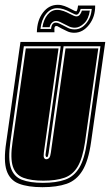

<svg xmlns="http://www.w3.org/2000/svg" viewBox="-25 -766 457 797"><path d="M151 11Q91 11 53.5 -3.5Q16 -18 2.5 -58Q-11 -98 1 -176L60 -592H412L353 -176Q342 -98 317 -57.5Q292 -17 251.5 -3Q211 11 151 11ZM153 -7Q208 -7 245 -20Q282 -33 304 -69.5Q326 -106 336 -176L392 -574H239L177 -132Q175 -121 174 -118Q173 -114 169 -114Q166 -114 165 -118Q163 -121 165 -132L227 -574H74L18 -176Q8 -106 20 -69.5Q32 -33 65.5 -20Q99 -7 153 -7ZM155 -16Q104 -16 72 -28Q40 -40 28.5 -74.5Q17 -109 27 -176L82 -565H218L157 -132Q155 -115 158 -111Q161 -105 167 -105Q174 -105 179 -110.5Q184 -116 186 -132L247 -565H383L328 -176Q318 -109 297.5 -74.5Q277 -40 242 -28Q207 -16 155 -16ZM283 -630Q266 -630 252.5 -637Q239 -644 230 -648Q220 -653 216.5 -655.5Q213 -658 209 -658Q204 -658 202 -653.5Q200 -649 201 -632H128Q129 -682 153.5 -714Q178 -746 215 -746Q229 -746 242.5 -741Q256 -736 269 -729Q280 -723 284.5 -721Q289 -719 291 -719Q296 -719 299 -743H370Q371 -697 345 -663.5Q319 -630 283 -630ZM285 -644Q312 -644 332.5 -668.5Q353 -693 356 -729H310Q303 -705 292 -705Q287 -705 268 -715Q237 -732 213 -732Q185 -732 166 -708Q147 -684 143 -646H187Q189 -672 207 -672Q214 -672 221 -668.5Q228 -665 238 -660Q247 -655 258.5 -649.5Q270 -644 285 -644ZM286 -651Q273 -651 262 -656Q251 -661 242 -666Q232 -671 224 -675Q216 -679 208 -679Q198 -679 190.5 -671.5Q183 -664 181 -653H151Q156 -685 172.5 -705Q189 -725 212 -725Q226 -725 239.5 -720Q253 -715 264 -709Q272 -705 279.5 -701.5Q287 -698 292 -698Q301 -698 306.5 -705Q312 -712 315 -722H348Q343 -687 324 -669Q305 -651 286 -651Z"/></svg>

Font: Alumni Sans Collegiate One SC
Style: Italic
Weight: 400
Italic angle: -8°
Designer: Robert E. Leuschke
Foundry: Robert E. Leuschke
Version: Version 1.100